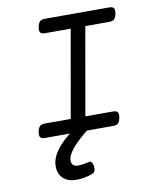

<svg xmlns="http://www.w3.org/2000/svg" viewBox="-89 -649 778 948"><g transform="rotate(-10 300.0 -175.0)"><path d="M201.2 -579.6Q184.6 -579.6 176 -571.5Q167.5 -563.5 164.1 -544.4Q160.6 -525.4 166.3 -517.3Q171.9 -509.3 188.5 -509.3H318.4L241.2 -70.3H111.3Q94.7 -70.3 86.2 -62.3Q77.6 -54.2 74.2 -35.2Q70.8 -16.1 76.7 -8.1Q82.5 0 99.1 0H441.9Q458.5 0 466.8 -8.1Q475.1 -16.1 478.5 -35.2Q481.9 -54.2 476.3 -62.3Q470.7 -70.3 454.1 -70.3H314.5L391.6 -509.3H511.7Q528.3 -509.3 536.9 -517.3Q545.4 -525.4 548.8 -544.4Q552.2 -563.5 546.6 -571.5Q541 -579.6 524.4 -579.6ZM243.2 -13.7Q127.4 69.8 127.4 146.5Q127.4 186 151.6 208.3Q175.8 230.5 216.3 230.5Q260.7 230.5 299.3 214.8Q317.9 207.5 313.5 177.7Q311 164.1 305.7 158.2Q300.3 152.3 290.5 154.8Q260.3 162.6 235.4 162.6Q220.7 162.6 212.6 154.5Q204.6 146.5 204.6 131.8Q204.6 80.1 327.6 -13.7Z"/></g></svg>

Font: Courier Prime Sans
Style: Regular
Weight: 300
Italic angle: -10°
Designer: Alan Dague-Greene
Foundry: Quote-Unquote Apps
Version: Version 3.23